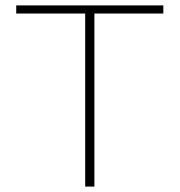

<svg xmlns="http://www.w3.org/2000/svg" viewBox="-20 -690 664 710"><path d="M584 -670H40V-640H295V0H329V-640H584Z"/></svg>

Font: LT Wave Alt Thin
Style: Regular
Weight: 100
Designer: Daniel Lyons
Version: Version 2.5 (Glyphs App)